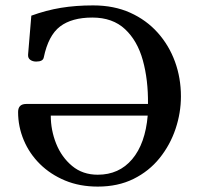

<svg xmlns="http://www.w3.org/2000/svg" viewBox="-20 -671 737 711"><path d="M342 20Q275 20 221 -2.5Q167 -25 128 -63.5Q89 -102 68 -152Q47 -202 47 -256Q47 -286 77 -286H528Q529 -375 509 -447.5Q489 -520 443 -563Q397 -606 322 -606Q246 -606 202.5 -573Q159 -540 142 -458Q139 -443 114 -443Q101 -443 92 -449.5Q83 -456 84 -469L96 -613Q151 -633 205.5 -642Q260 -651 325 -651Q402 -651 462 -624Q522 -597 564 -550Q606 -503 628 -442.5Q650 -382 650 -314Q650 -253 630 -193.5Q610 -134 571 -85.5Q532 -37 474.5 -8.5Q417 20 342 20ZM342 -24Q421 -24 469.5 -81.5Q518 -139 527 -243H168Q168 -189 188 -139Q208 -89 247 -56.5Q286 -24 342 -24Z"/></svg>

Font: Alice
Style: Regular
Weight: 400
Designer: Ksenia Yerulevich
Foundry: Cyreal (http://www.cyreal.org/)
Version: Version 2.003; ttfautohint (v1.8.3)